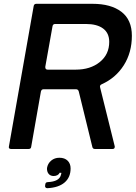

<svg xmlns="http://www.w3.org/2000/svg" viewBox="-20 -783 714 1009"><path d="M38 0Q31 0 28 -4Q25 -8 27 -14L157 -751Q159 -763 171 -763H466Q563 -763 618 -721Q673 -679 673 -595Q673 -507 630.5 -440Q588 -373 514 -340Q503 -335 506 -324L583 -14V-11Q583 0 571 0H479Q467 0 465 -12L394 -302Q391 -314 379 -314H209Q198 -314 195 -302L144 -12Q143 0 130 0ZM218 -432V-430Q218 -424 221 -420.5Q224 -417 230 -417H378Q455 -417 504.5 -457Q554 -497 554 -563Q554 -609 522 -633Q490 -657 431 -657H270Q258 -657 256 -645ZM217 193 218 186Q219 174 232 174Q291 171 300 137Q300 135 301.5 131.5Q303 128 302 125H293Q290 133 281.5 137.5Q273 142 262 142Q245 142 235.5 130.5Q226 119 227 100Q231 76 249 61Q267 46 292 46Q320 46 335.5 61.5Q351 77 351 102Q351 149 319.5 176Q288 203 229 206Q223 206 219.5 202.5Q216 199 217 193Z"/></svg>

Font: Open Sauce Two Medium Italic
Style: Regular
Weight: 500
Italic angle: -10°
Designer: Alfredo Marco Pradil
Foundry: Creative Sauce Fz LLC
Version: Version 1.477